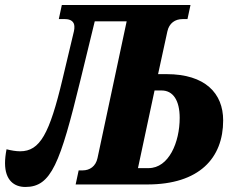

<svg xmlns="http://www.w3.org/2000/svg" viewBox="-51 -734 931 764"><path d="M50 10C153 10 188 -83 269 -415L326 -649H453L337 -105C330 -72 306 -56 278 -56H262L250 0H535C742 0 837 -105 837 -255C837 -363 765 -439 612 -439H578L615 -609C622 -642 646 -658 675 -658H695L707 -714H195L183 -658H208C230 -658 245 -648 245 -628C245 -623 245 -616 243 -609L198 -420C146 -201 108 -132 29 -132C13 -132 -5 -135 -25 -140C-29 -119 -31 -101 -31 -85C-31 -16 6 10 50 10ZM592 -374C638 -374 664 -334 664 -265C664 -168 621 -65 540 -65H498L564 -374Z"/></svg>

Font: Noto Serif ExtraCondensed Black
Style: Italic
Weight: 900
Width: 2
Italic angle: -12°
Designer: Monotype Design Team
Foundry: Monotype Imaging Inc.
Version: Version 2.014